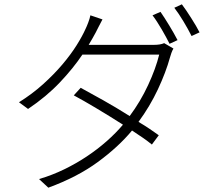

<svg xmlns="http://www.w3.org/2000/svg" viewBox="-20 -817 996 890"><path d="M691 -609Q708 -609 720 -611Q732 -613 741 -617L784 -592Q779 -584 774.5 -571.5Q770 -559 768 -551Q749 -482 712 -403Q675 -324 622 -252Q651 -235 674.5 -219Q698 -203 716 -190L684 -147Q667 -161 643.5 -177.5Q620 -194 592 -212Q529 -136 433.5 -66Q338 4 204 53L161 13Q222 -5 277.5 -32Q333 -59 382.5 -92Q432 -125 474.5 -162.5Q517 -200 550 -239Q489 -278 427 -315Q365 -352 322 -375L354 -410Q397 -387 459 -352Q521 -317 581 -279Q631 -346 666.5 -422.5Q702 -499 718 -564H362Q320 -501 257.5 -435Q195 -369 110 -312L68 -343Q129 -381 179.5 -426.5Q230 -472 269 -518Q308 -564 335 -607Q362 -650 377 -684Q382 -694 389 -712.5Q396 -731 399 -746L455 -727Q447 -711 438 -694.5Q429 -678 423 -665Q416 -652 408 -638Q400 -624 391 -609ZM724 -762Q742 -736 764.5 -699Q787 -662 803 -631L766 -614Q759 -628 749.5 -645.5Q740 -663 729.5 -681Q719 -699 708 -716Q697 -733 687 -746ZM823 -797Q833 -784 844 -767.5Q855 -751 866.5 -733Q878 -715 888 -698Q898 -681 905 -667L868 -650Q852 -682 830 -718.5Q808 -755 788 -781Z"/></svg>

Font: Kinto Sans Light
Style: Regular
Weight: 300
Designer: Authors: Ryoko NISHIZUKA  (kana & ideographs); Paul D. Hunt (Latin, Greek & Cyrillic); Wenlong ZHANG  (bopomofo); Sandol
Foundry: Adobe Systems Incorporated, ookami Inc.
Version: Version 0.001